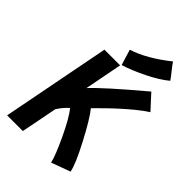

<svg xmlns="http://www.w3.org/2000/svg" viewBox="-262 -977 1090 1090"><g transform="rotate(45 283.0 -432.0)"><path d="M232.9 -753.4Q335 -785.6 453.6 -879.9Q461.9 -866.2 486.8 -835.4Q511.7 -804.7 520 -791Q474.6 -752.9 399.2 -715.6Q323.7 -678.2 261.7 -659.2Q256.8 -673.3 247.1 -706.3Q237.3 -739.3 232.9 -753.4ZM311.5 -362.3Q349.6 -315.9 412.8 -195.3Q476.1 -74.7 484.4 -26.4Q465.3 -19 427.2 -5.4Q389.2 8.3 370.1 15.6Q360.4 -28.8 311.8 -132.3Q263.2 -235.8 227.1 -280.3Q193.8 -250 172.4 -214.8Q165.5 -178.7 151.4 -106.2Q137.2 -33.7 129.9 2.4H3.9Q24.9 -106.9 67.4 -325Q109.9 -543 130.9 -651.9H256.8Q249.5 -613.8 234.9 -538.3Q220.2 -462.9 212.9 -425.3Q272.5 -491.2 487.3 -671.9L566.4 -585.4Q549.8 -574.7 532.2 -562Q514.6 -549.3 497.1 -534.7Q479.5 -520 463.6 -506.6Q447.8 -493.2 429.9 -476.8Q412.1 -460.4 399.7 -449Q387.2 -437.5 370.8 -421.4Q354.5 -405.3 346.9 -397.7Q339.4 -390.1 326.2 -377Q313 -363.8 311.5 -362.3Z"/></g></svg>

Font: Fantasque Sans Mono
Style: Bold Italic
Weight: 700
Italic angle: -11°
Monospace: yes
Designer: Jany Belluz
Version: Version 1.7.1